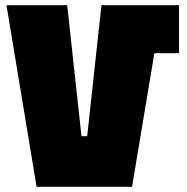

<svg xmlns="http://www.w3.org/2000/svg" viewBox="-20 -720 720 740"><path d="M121 0 5 -700H239L294 -195H316L371 -700H670V-515H575L489 0Z"/></svg>

Font: Tektur SemiCondensed Black
Style: Regular
Weight: 900
Width: 4
Designer: Adam Jagosz
Foundry: Adam Jagosz
Version: Version 1.005;gftools[0.9.30]